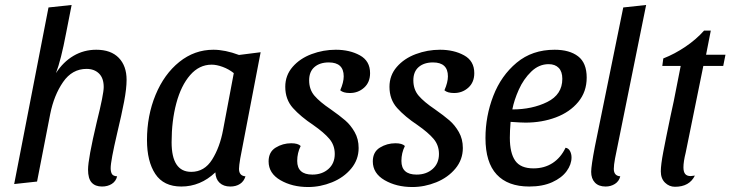

<svg xmlns="http://www.w3.org/2000/svg" viewBox="-20 -730 2937 772"><path d="M205 -436Q234 -481 275.5 -505.5Q317 -530 367 -530Q426 -530 457.5 -497.5Q489 -465 489 -409Q489 -374 479 -321.5Q469 -269 451 -194Q425 -83 425 -54Q425 -39 430 -30.5Q435 -22 451 -21Q446 -1 429.5 9.5Q413 20 390 20Q363 20 348.5 4Q334 -12 334 -48Q334 -91 369 -239Q397 -351 397 -380Q397 -416 378 -434.5Q359 -453 328 -453Q270 -453 233.5 -400Q197 -347 182 -272L129 0L37 10L175 -700L268 -710L246 -598Q225 -487 205 -436Z M941 -51Q941 -23 967 -21Q961 -1 945 9.5Q929 20 906 20Q879 20 863 5Q847 -10 846 -37Q786 20 709 20Q638 20 604.5 -30.5Q571 -81 571 -167Q571 -265 605.5 -348.5Q640 -432 701 -481Q762 -530 838 -530Q885 -530 941 -509L1028 -520L946 -93Q941 -63 941 -51ZM831 -470Q781 -470 744.5 -428Q708 -386 689 -315Q670 -244 670 -158Q670 -39 749 -39Q802 -39 833 -88.5Q864 -138 877 -208L920 -436Q900 -452 875.5 -461Q851 -470 831 -470Z M1240 -227Q1189 -261 1158 -295.5Q1127 -330 1127 -381Q1127 -427 1156.5 -461Q1186 -495 1233 -512.5Q1280 -530 1330 -530Q1386 -530 1427 -507.5Q1468 -485 1468 -436Q1468 -399 1444 -377.5Q1420 -356 1387 -356Q1360 -356 1348 -367Q1362 -399 1362 -423Q1362 -479 1302 -479Q1266 -479 1244.5 -460.5Q1223 -442 1223 -407Q1223 -370 1244.5 -345Q1266 -320 1309 -291Q1346 -265 1368 -246Q1390 -227 1406 -199Q1422 -171 1422 -135Q1422 -88 1392 -52Q1362 -16 1315 3Q1268 22 1219 22Q1155 22 1107.5 -5.5Q1060 -33 1060 -81Q1060 -119 1088.5 -136.5Q1117 -154 1151 -154Q1178 -154 1189 -143Q1175 -115 1175 -83Q1175 -28 1236 -28Q1275 -28 1300.5 -50.5Q1326 -73 1326 -111Q1326 -146 1304.5 -171.5Q1283 -197 1240 -227Z M1659 -227Q1608 -261 1577 -295.5Q1546 -330 1546 -381Q1546 -427 1575.5 -461Q1605 -495 1652 -512.5Q1699 -530 1749 -530Q1805 -530 1846 -507.5Q1887 -485 1887 -436Q1887 -399 1863 -377.5Q1839 -356 1806 -356Q1779 -356 1767 -367Q1781 -399 1781 -423Q1781 -479 1721 -479Q1685 -479 1663.5 -460.5Q1642 -442 1642 -407Q1642 -370 1663.5 -345Q1685 -320 1728 -291Q1765 -265 1787 -246Q1809 -227 1825 -199Q1841 -171 1841 -135Q1841 -88 1811 -52Q1781 -16 1734 3Q1687 22 1638 22Q1574 22 1526.5 -5.5Q1479 -33 1479 -81Q1479 -119 1507.5 -136.5Q1536 -154 1570 -154Q1597 -154 1608 -143Q1594 -115 1594 -83Q1594 -28 1655 -28Q1694 -28 1719.5 -50.5Q1745 -73 1745 -111Q1745 -146 1723.5 -171.5Q1702 -197 1659 -227Z M2339 -418Q2339 -361 2305 -320Q2271 -279 2215 -258Q2159 -237 2093 -237Q2075 -237 2033 -240Q2030 -204 2030 -176Q2030 -115 2051.5 -84Q2073 -53 2125 -53Q2169 -53 2202 -74.5Q2235 -96 2254 -136Q2266 -134 2272 -122.5Q2278 -111 2278 -97Q2278 -69 2258.5 -42Q2239 -15 2200.5 2.5Q2162 20 2108 20Q2022 20 1977 -28.5Q1932 -77 1932 -175Q1932 -263 1963.5 -344.5Q1995 -426 2057.5 -478Q2120 -530 2210 -530Q2270 -530 2304.5 -503.5Q2339 -477 2339 -418ZM2040 -290Q2120 -290 2180.5 -320Q2241 -350 2241 -413Q2241 -442 2226.5 -457Q2212 -472 2186 -472Q2147 -472 2116 -442Q2085 -412 2066 -369.5Q2047 -327 2040 -290Z M2448 -51Q2448 -23 2474 -21Q2469 -1 2452.5 9.5Q2436 20 2415 20Q2387 20 2372 4Q2357 -12 2357 -39Q2357 -63 2372 -141L2486 -700L2578 -710L2453 -93Q2448 -66 2448 -51Z M2888 -465H2808L2737 -116Q2728 -80 2728 -57Q2728 -39 2735 -30.5Q2742 -22 2757 -22Q2760 -22 2774 -24Q2752 21 2694 21Q2671 21 2654 4.5Q2637 -12 2637 -41Q2637 -67 2647 -119.5Q2657 -172 2676 -263L2689 -323L2717 -465H2643L2647 -495Q2693 -513 2736.5 -542.5Q2780 -572 2811 -607H2838L2819 -510H2897Z"/></svg>

Font: Sansita Light Italic
Style: Regular
Weight: 300
Italic angle: -11°
Designer: Pablo Cosgaya
Foundry: Omnibus-Type
Version: Version 1.006